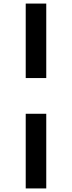

<svg xmlns="http://www.w3.org/2000/svg" viewBox="-20 -865 403 1075"><path d="M124 -428H239V-845H124ZM124 190H239V-228H124Z"/></svg>

Font: Mluvka SemiBold
Style: Regular
Weight: 600
Designer: Modified by Jiří Krblich, Original typeface by Gumpita Rahayu
Foundry: Gumpita Rahayu & Jiří Krblich
Version: Version 2.000;Glyphs 3.1.1 (3134)